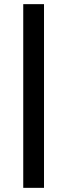

<svg xmlns="http://www.w3.org/2000/svg" viewBox="-20 -725 324 925"><path d="M92 180V-705H192V180Z"/></svg>

Font: Nunito Sans 11pt SemiBold
Style: Regular
Weight: 600
Version: Version 3.101;gftools[0.9.27]